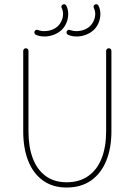

<svg xmlns="http://www.w3.org/2000/svg" viewBox="-20 -859 625 892"><path d="M485.4 -634.8Q490.7 -634.8 494.1 -631.3Q497.6 -627.9 497.6 -622.6V-248.5Q497.6 -170.9 473.6 -112.1Q449.7 -53.2 403.1 -20.5Q356.4 12.2 289.6 12.2Q224.1 12.2 179 -20.8Q133.8 -53.7 110.8 -112.3Q87.9 -170.9 87.9 -248.5V-622.6Q87.9 -627.9 91.6 -631.3Q95.2 -634.8 100.1 -634.8Q105.5 -634.8 108.9 -631.3Q112.3 -627.9 112.3 -622.6V-248.5Q112.3 -176.8 132.3 -123.8Q152.3 -70.8 191.9 -41.5Q231.4 -12.2 289.6 -12.2Q349.1 -12.2 390.4 -41.5Q431.6 -70.8 452.4 -124Q473.1 -177.2 473.1 -248.5V-622.6Q473.1 -627.9 476.8 -631.3Q480.5 -634.8 485.4 -634.8ZM414.6 -827.1Q414.6 -832.5 418.2 -835.9Q421.9 -839.4 426.8 -839.4Q434.1 -839.4 437.5 -832.5Q446.3 -815.9 446.3 -793.9Q446.3 -773.9 438.7 -754.6Q431.2 -735.4 417 -721.2Q401.4 -706.1 379.9 -697.8Q358.4 -689.5 335.9 -689.5Q314 -689.5 296.4 -697.3Q293 -698.7 291 -701.9Q289.1 -705.1 289.1 -708.5Q289.1 -713.9 292.7 -717.3Q296.4 -720.7 301.3 -720.7Q303.7 -720.2 306.2 -719.7Q318.4 -714.4 335.4 -714.4Q353.5 -714.4 370.6 -720.7Q387.7 -727.1 399.4 -738.8Q410.6 -750.5 416.5 -764.9Q422.4 -779.3 422.4 -793.9Q422.4 -809.6 416 -821.8Q414.6 -824.7 414.6 -827.1ZM265.1 -827.1Q265.1 -832.5 268.8 -835.9Q272.5 -839.4 277.3 -839.4Q284.7 -839.4 288.1 -832.5Q296.9 -815.9 296.9 -793.9Q296.9 -773.9 289.3 -754.6Q281.7 -735.4 267.6 -721.2Q252 -706.1 230.5 -697.8Q209 -689.5 186.5 -689.5Q164.6 -689.5 147 -697.3Q143.6 -698.7 141.6 -701.9Q139.6 -705.1 139.6 -708.5Q139.6 -713.9 143.3 -717.3Q147 -720.7 151.9 -720.7Q154.3 -720.2 156.7 -719.7Q168.9 -714.4 186 -714.4Q204.1 -714.4 221.2 -720.7Q238.3 -727.1 250 -738.8Q261.2 -750.5 267.1 -764.9Q272.9 -779.3 272.9 -793.9Q272.9 -809.6 266.6 -821.8Q265.1 -824.7 265.1 -827.1Z"/></svg>

Font: Velvelyne Light
Style: Regular
Weight: 200
Designer: Manon Van der Borght et Mariel Nils
Foundry: Velvetyne
Version: Version 1.070